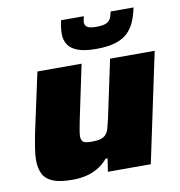

<svg xmlns="http://www.w3.org/2000/svg" viewBox="-82 -798 827 882"><g transform="rotate(-10 332.0 -357.5)"><path d="M187 8Q127 8 94.5 -5.5Q62 -19 49 -45.5Q36 -72 36 -111Q36 -133 41.5 -167.5Q47 -202 54 -237L113 -510H319L265 -253Q262 -237 258 -215.5Q254 -194 254 -184Q254 -169 259 -161.5Q264 -154 275 -151.5Q286 -149 303 -149Q329 -149 344 -153.5Q359 -158 368.5 -167.5Q378 -177 383 -194Q388 -211 394 -237L452 -510H660L552 0H352L361 -61H352Q330 -35 302.5 -19.5Q275 -4 245.5 2Q216 8 187 8ZM398 -565Q344 -565 312 -577Q280 -589 266.5 -610.5Q253 -632 253 -660Q253 -675 255 -690.5Q257 -706 261 -723H367Q366 -715 364 -708Q362 -701 362 -695Q362 -681 373 -673Q384 -665 416 -665Q448 -665 463 -672.5Q478 -680 483.5 -693.5Q489 -707 492 -723H599Q592 -689 580 -660Q568 -631 546.5 -609.5Q525 -588 488.5 -576.5Q452 -565 398 -565Z"/></g></svg>

Font: Saira Expanded ExtraBold
Style: Italic
Weight: 800
Width: 7
Italic angle: -12°
Designer: Hector Gatti with collaboration of the Omnibus-Type team
Foundry: Omnibus-Type
Version: Version 1.101